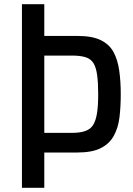

<svg xmlns="http://www.w3.org/2000/svg" viewBox="-20 -826 635 919"><path d="M85 73V-806H192V-654H351Q421 -654 462 -634Q503 -614 523 -577.5Q543 -541 550.5 -489.5Q558 -438 558 -376Q558 -316 552 -265.5Q546 -215 525 -176.5Q504 -138 462.5 -117Q421 -96 350 -96H192V73ZM192 -190H324Q363 -190 388.5 -199Q414 -208 426.5 -229Q439 -250 444.5 -285Q450 -320 450 -376Q450 -430 445 -466.5Q440 -503 427.5 -523.5Q415 -544 390 -552Q365 -560 324 -560H192Z"/></svg>

Font: Farlight84_Sys_V01
Style: Regular
Weight: 400
Designer: Ryoko NISHIZUKA  (kana, bopomofo & ideographs); Paul D. Hunt (Latin, Greek & Cyrillic); Sandoll Communications , Soo-you
Foundry: Adobe
Version: Version 2.004;October 29, 2024;FontCreator 14.0.0.2814 64-bi